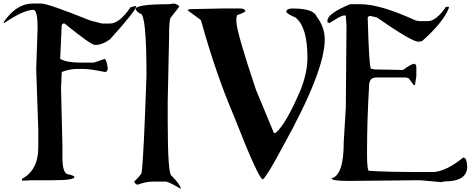

<svg xmlns="http://www.w3.org/2000/svg" viewBox="-104 -1023 2696 1095"><path d="M82 -1002.9H130.9Q169.9 -1002.9 410.2 -906.2L478.5 -888.7H523.4Q576.2 -888.7 640.6 -981.4L665 -988.3H672.9Q672.9 -963.9 523.4 -798.8Q479.5 -766.6 437.5 -766.6Q415 -766.6 264.6 -888.7H255.9L248 -880.9L239.3 -687.5Q275.4 -666 352.5 -666H430.7L495.1 -687.5Q504.9 -673.8 510.7 -633.8Q508.8 -612.3 495.1 -612.3Q410.2 -629.9 369.1 -629.9H336.9Q293 -629.9 248 -612.3L244.1 -515.6L252 -189.5V-125Q252 -28.3 288.1 -28.3Q320.3 -20.5 320.3 -13.7Q320.3 4.9 199.2 4.9H73.2L25.4 7.8L21.5 4.9V-2.9Q114.3 -52.7 114.3 -182.6V-282.2L102.5 -627L110.4 -863.3Q110.4 -966.8 85.9 -966.8Q31.2 -966.8 -80.1 -891.6L-84 -895.5Q-10.7 -1002.9 82 -1002.9Z M887.7 -1002.9Q909.2 -999 918.9 -985.4L868.2 -920.9Q860.4 -899.4 860.4 -827.1V-816.4L852.5 -443.4V-332Q852.5 -19.5 876 -19.5Q926.8 34.2 926.8 51.8H922.9Q857.4 12.7 840.8 12.7H766.6Q727.5 12.7 680.7 30.3Q669.9 30.3 661.1 12.7Q704.1 -28.3 704.1 -41Q715.8 -132.8 731.4 -593.8Q731.4 -945.3 696.3 -945.3Q679.7 -952.1 668.9 -970.7Q668.9 -999 860.4 -999Z M1161.1 -974.6H1268.6Q1289.1 -974.6 1295.9 -960.9Q1295.9 -953.1 1248 -936.5L1244.1 -918.9V-901.4Q1244.1 -843.8 1355.5 -511.7L1458 -264.6H1466.8Q1524.4 -309.6 1609.4 -507.8Q1649.4 -608.4 1649.4 -693.4Q1649.4 -870.1 1581.1 -922.9Q1533.2 -944.3 1529.3 -954.1V-960.9Q1535.2 -974.6 1565.4 -974.6Q1683.6 -974.6 1701.2 -929.7Q1748 -869.1 1748 -797.9Q1748 -617.2 1509.8 -188.5Q1421.9 -23.4 1395.5 0Q1371.1 0 1228.5 -365.2Q1125 -607.4 1042 -908.2L966.8 -963.9V-967.8H974.6V-970.7Z M1952.1 -999Q2064.5 -999 2266.6 -906.2L2291 -902.3H2335Q2383.8 -902.3 2439.5 -984.4H2456.1V-977.5Q2424.8 -896.5 2302.7 -788.1L2282.2 -785.2Q2244.1 -785.2 2044.9 -923.8L2009.8 -931.6H2001L1993.2 -923.8V-917Q2001 -630.9 2012.7 -630.9L2033.2 -627L2194.3 -624Q2242.2 -659.2 2258.8 -659.2Q2270.5 -656.2 2270.5 -638.7V-588.9L2262.7 -538.1H2254.9L2226.6 -577.1L2210 -581.1H2042Q2001 -581.1 2001 -534.2Q1989.3 -335.9 1989.3 -163.1V-141.6Q1989.3 -48.8 2001 -48.8Q2100.6 -42 2287.1 -42H2372.1Q2444.3 -48.8 2537.1 -124H2540Q2557.6 -124 2560.5 -73.2Q2560.5 11.7 2431.6 11.7L2412.1 15.6L2291 4.9L1884.8 8.8Q1787.1 8.8 1787.1 -5.9Q1856.4 -23.4 1856.4 -212.9L1868.2 -409.2L1872.1 -874L1868.2 -934.6H1856.4Q1841.8 -934.6 1775.4 -891.6L1763.7 -895.5V-906.2Q1763.7 -945.3 1892.6 -999Z"/></svg>

Font: EG Dragon Caps 
Style: Regular
Weight: 400
Designer: Bill Roach / W.K. Roach
Version: Version 1.00 April 18, 2012, initial release